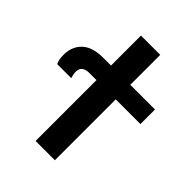

<svg xmlns="http://www.w3.org/2000/svg" viewBox="-217 -869 979 979"><g transform="rotate(45 272.0 -380.0)"><path d="M217 0H356V-439H534V-544H356V-760H217V-544H162Q83 -544 45 -507.5Q7 -471 7 -412Q7 -375 18 -355H119Q117 -362 114.5 -372Q112 -382 112 -394Q112 -439 166 -439H217Z"/></g></svg>

Font: Noto Sans UI
Style: Bold
Weight: 700
Designer: Monotype Design Team
Foundry: Monotype Imaging Inc.
Version: Version 1.901